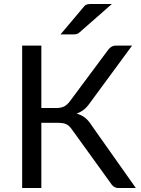

<svg xmlns="http://www.w3.org/2000/svg" viewBox="-20 -946 710 966"><path d="M663.5 0H576.5Q562 0 551.8 -7.8Q541.5 -15.5 532.5 -30.5L343 -293Q330 -312.5 315 -320.2Q300 -328 274 -328H188V0H91.5V-716.5H188V-402.5H262.5Q285 -402.5 300.8 -409.5Q316.5 -416.5 332 -437L519.5 -689Q527 -701 537.8 -708.8Q548.5 -716.5 563 -716.5H644.5L428 -422Q403.5 -387.5 365 -374.5Q391.5 -367.5 409.8 -352.2Q428 -337 444.5 -310ZM543 -926 380 -783Q372.5 -776 365.5 -774.5Q358.5 -773 348.5 -773H284.5L400 -910Q408.5 -921 417.2 -923.5Q426 -926 442.5 -926Z"/></svg>

Font: Lato
Style: Regular
Weight: 400
Designer: Lukasz Dziedzic with Adam Twardoch and Botio Nikoltchev
Foundry: tyPoland Lukasz Dziedzic
Version: Version 2.010; 2014-09-01; http://www.latofonts.com/; ttfaut